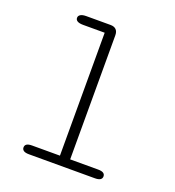

<svg xmlns="http://www.w3.org/2000/svg" viewBox="-137 -871 894 979"><g transform="rotate(20 309.5 -381.0)"><path d="M130 0Q110.5 0 101.2 -6.2Q92 -12.5 92 -23.5Q92 -35.5 101.2 -41.5Q110.5 -47.5 130 -47.5H281V-714.5H164Q143.5 -714.5 133 -720.5Q122.5 -726.5 122.5 -738Q122.5 -749 133 -755.5Q143.5 -762 164 -762H295.5Q315.5 -762 326 -751.5Q336.5 -741 336.5 -720.5V-47.5H488Q507.5 -47.5 516.8 -41.5Q526 -35.5 526 -23.5Q526 -12.5 516.8 -6.2Q507.5 0 488 0Z"/></g></svg>

Font: Sono ExtraLight Monospace Light
Style: Regular
Weight: 300
Version: Version 2.112